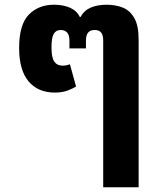

<svg xmlns="http://www.w3.org/2000/svg" viewBox="-20 -581 677 813"><path d="M417 212V-409Q417 -433 408 -443.5Q399 -454 381 -454Q363 -454 353.5 -443.5Q344 -433 344 -409V-376H274V-409Q274 -433 264 -443.5Q254 -454 237 -454Q217 -454 207.5 -437.5Q198 -421 198 -380Q198 -337 210 -320Q222 -303 245 -303Q253 -303 261 -304.5Q269 -306 276 -309L302 -215Q287 -205 264.5 -197Q242 -189 212 -189Q141 -189 101 -236.5Q61 -284 61 -378Q61 -477 102 -519Q143 -561 209 -561Q247 -561 276 -548.5Q305 -536 318 -509H321Q335 -536 363.5 -548.5Q392 -561 432 -561Q469 -561 499.5 -549Q530 -537 548.5 -505Q567 -473 567 -414V212Z"/></svg>

Font: Farlight84_Sys_V01
Style: Bold
Weight: 700
Designer: Monotype Design Team, Nadine Chahine and Nizar Qandah
Foundry: Monotype Imaging Inc.
Version: Version 2.004;October 31, 2024;FontCreator 14.0.0.2814 64-bi